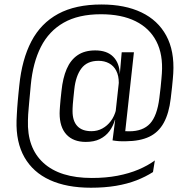

<svg xmlns="http://www.w3.org/2000/svg" viewBox="-20 -684 864 876"><path d="M371.5 -36.5Q314.5 -36.5 283.2 -70.2Q252 -104 252 -167Q252 -173.5 252.5 -181.5Q253 -189.5 253.8 -200.8Q254.5 -212 256.2 -228.8Q258 -245.5 260.5 -269Q266.5 -328 284.2 -369.2Q302 -410.5 334 -432.2Q366 -454 414.5 -454Q468 -454 496.5 -425.2Q525 -396.5 526.5 -346.5H541.5L522 -293.5Q522 -296.5 522 -299.8Q522 -303 522 -306Q522 -339 510.2 -361.5Q498.5 -384 477.5 -395.2Q456.5 -406.5 429.5 -406.5Q377.5 -406.5 351.5 -372Q325.5 -337.5 319 -276.5Q316.5 -252.5 314.8 -236Q313 -219.5 312.2 -208.2Q311.5 -197 311.2 -189.5Q311 -182 311 -177Q311 -132 332.8 -108.8Q354.5 -85.5 397 -85.5Q424.5 -85.5 447 -97.8Q469.5 -110 485.8 -131.8Q502 -153.5 509.5 -183L518 -137.5H504.5Q496 -108 479 -85.2Q462 -62.5 435.5 -49.5Q409 -36.5 371.5 -36.5ZM493.5 -43.5 507 -149 506 -160 525 -333 526.5 -344 535 -442.5 535.5 -445.5H591L547.5 -49.5ZM534.5 -87.5Q543 -86 550.2 -85.5Q557.5 -85 570 -85Q632 -85 664.5 -120.2Q697 -155.5 707 -236.5Q710.5 -263 712.8 -285.2Q715 -307.5 716.5 -324Q718 -340.5 718.5 -349Q724.5 -435 693.5 -495.2Q662.5 -555.5 598.5 -587.2Q534.5 -619 440.5 -619Q338 -619 270.5 -580.5Q203 -542 166.5 -470Q130 -398 120.5 -296.5Q118.5 -275 116.8 -256.2Q115 -237.5 113.5 -221.2Q112 -205 110.8 -190Q109.5 -175 108.5 -161.8Q107.5 -148.5 107.5 -136Q103 -9.5 178.2 59.2Q253.5 128 399 128Q463 128 516.2 117.8Q569.5 107.5 612 89.5Q654.5 71.5 686.5 48L678 101Q644.5 122.5 602.8 138.8Q561 155 509.2 163.8Q457.5 172.5 395 172.5Q284 172.5 207.2 137.2Q130.5 102 91.5 33.5Q52.5 -35 55.5 -134.5Q56 -148 56.8 -162Q57.5 -176 58.5 -191Q59.5 -206 61 -222.5Q62.5 -239 64.2 -256.8Q66 -274.5 68 -294Q80 -413 123.2 -495.5Q166.5 -578 245.5 -620.8Q324.5 -663.5 443 -663.5Q550 -663.5 625.2 -627.5Q700.5 -591.5 738.5 -521.5Q776.5 -451.5 770.5 -349.5Q770 -339.5 768.5 -323.5Q767 -307.5 764.8 -285.5Q762.5 -263.5 759 -235Q751 -167 727.2 -123.8Q703.5 -80.5 661.2 -60.2Q619 -40 554 -39.5Q536 -39 522 -40Q508 -41 493.5 -43.5Z"/></svg>

Font: Anek Gurmukhi Medium Light
Style: Regular
Weight: 300
Version: Version 1.003